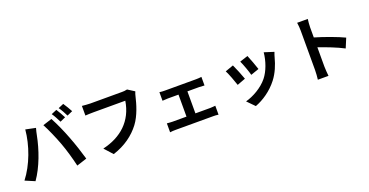

<svg xmlns="http://www.w3.org/2000/svg" viewBox="-34 -1622 4849 2526"><g transform="rotate(-20 2390.0 -359.0)"><path d="M746 -763 670 -731C696 -695 725 -638 745 -598L821 -632C803 -667 770 -728 746 -763ZM858 -806 783 -774C809 -738 840 -683 859 -642L936 -676C919 -709 883 -770 858 -806ZM34 -32 168 25C278 -130 355 -350 391 -536C395 -557 405 -604 414 -632L274 -661C255 -447 167 -203 34 -32ZM656 -317C694 -214 728 -94 755 20L897 -26C837 -236 748 -481 644 -673L517 -632C557 -559 619 -418 656 -317Z M1712 -697C1686 -690 1656 -689 1637 -689H1195C1163 -689 1109 -694 1080 -697V-562C1105 -564 1151 -566 1194 -566H1640C1597 -296 1416 -134 1153 -73L1257 42C1427 -12 1554 -107 1641 -222C1721 -328 1763 -476 1785 -570C1790 -591 1797 -618 1806 -637Z M2130 21H2658C2675 21 2710 22 2730 26V-99C2711 -98 2684 -94 2658 -94H2450V-402H2614C2635 -402 2664 -400 2688 -398V-518C2665 -515 2637 -513 2614 -513H2176C2155 -513 2121 -514 2100 -518V-398C2121 -400 2156 -402 2176 -402H2325V-94H2130C2106 -94 2076 -97 2052 -99V26C2077 22 2107 21 2130 21Z M3351 -569 3237 -532C3261 -482 3303 -366 3314 -319L3429 -359C3416 -403 3369 -528 3351 -569ZM3569 -542C3558 -423 3512 -295 3447 -214C3368 -115 3235 -42 3130 -14L3230 88C3342 46 3462 -34 3551 -149C3616 -233 3656 -333 3681 -429C3686 -448 3692 -468 3704 -499ZM3129 -518 3014 -477C3037 -435 3085 -308 3101 -256L3218 -300C3199 -354 3153 -469 3129 -518Z M4115 -756C4121 -723 4124 -675 4124 -641V-92C4124 -54 4120 4 4115 41H4264C4260 3 4255 -64 4255 -92V-362C4358 -327 4502 -272 4600 -220L4655 -352C4567 -395 4383 -463 4255 -500V-641C4255 -681 4260 -723 4264 -756Z"/></g></svg>

Font: Kinto Sans
Style: Bold
Weight: 700
Designer: Authors: Ryoko NISHIZUKA  (kana & ideographs); Paul D. Hunt (Latin, Greek & Cyrillic); Wenlong ZHANG  (bopomofo); Sandol
Foundry: Adobe Systems Incorporated, ookami Inc.
Version: Version 0.001